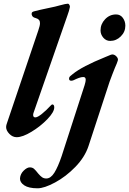

<svg xmlns="http://www.w3.org/2000/svg" viewBox="-20 -727 697 1037"><path d="M13 -41Q13 -50 18 -63L187 -563Q196 -589 196 -602Q196 -613 190.5 -619.5Q185 -626 174 -629Q162 -632 157.5 -636.5Q153 -641 151 -649V-653Q151 -658 154 -661Q157 -664 165 -666Q195 -674 239 -683Q284 -692 303 -698Q336 -707 346 -707Q352 -707 355.5 -699.5Q359 -692 357 -687Q354 -670 344 -643L162 -120Q159 -113 159 -106Q159 -93 171 -93Q183 -93 207 -112.5Q231 -132 254 -157Q260 -163 262 -163Q273 -163 273 -147Q273 -122 236 -83.5Q199 -45 150.5 -15.5Q102 14 70 14Q48 14 30.5 -4Q13 -22 13 -41ZM88 236Q90 212 108 194.5Q126 177 141 177Q155 177 164 185Q173 193 187 211Q198 224 207.5 230.5Q217 237 230 237Q254 237 273.5 206Q293 175 313 116L437 -267Q443 -287 443 -296Q443 -311 430 -311Q419 -311 405.5 -306Q392 -301 378 -294Q371 -291 365 -291Q353 -291 353 -302Q353 -308 356 -312Q359 -316 364.5 -320Q370 -324 373 -327Q423 -368 549 -419L578 -431Q584 -433 586 -433Q599 -433 609.5 -421.5Q620 -410 616 -399Q613 -388 600 -359Q596 -348 587 -326Q578 -304 572 -286L458 62Q438 122 387 174.5Q336 227 277.5 258.5Q219 290 183 290Q135 290 111 274Q87 258 88 236ZM523 -563Q523 -597 547.5 -623Q572 -649 607 -649Q630 -649 643.5 -630.5Q657 -612 657 -588Q657 -555 632.5 -530.5Q608 -506 575 -506Q553 -506 538 -523.5Q523 -541 523 -563Z"/></svg>

Font: EB Garamond
Style: Bold Italic
Weight: 700
Italic angle: -17.2°
Designer: Georg Duffner and Octavio Pardo
Foundry: Georg Duffner
Version: Version 1.000